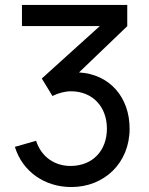

<svg xmlns="http://www.w3.org/2000/svg" viewBox="-20 -740 602 774"><path d="M493 -634.5V-720H68.5V-635H382.5L148.5 -423.5L191.5 -353C214 -364.5 241.5 -372 266 -372C352.5 -372 411 -310.5 411 -221.5C411 -133.5 354.5 -72.5 267 -71C203 -70 147 -105.5 125.5 -172.5L40 -148C70.5 -48 160.5 14 267.5 14C401 14 502.5 -83.5 502.5 -221.5C502.5 -347.5 422.5 -441 298.5 -448Z"/></svg>

Font: Hauora Medium
Style: Regular
Weight: 500
Designer: Wayne Shih
Foundry: WCYS
Version: Version 1.001;hotconv 1.0.109;makeotfexe 2.5.65596